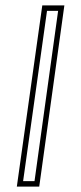

<svg xmlns="http://www.w3.org/2000/svg" viewBox="-20 -687 299 707"><path d="M124.5 0 217 -667H135.7L42 0ZM107.1 -20H65.1L153.1 -647H194Z"/></svg>

Font: Din Kursivschrift
Style: BreitGhost
Weight: 400
Version: Version 1.089